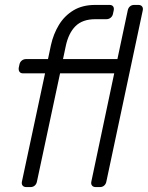

<svg xmlns="http://www.w3.org/2000/svg" viewBox="-20 -760 601 780"><path d="M87 0Q77 0 72 -6Q67 -12 69 -22L163 -462H74Q64 -462 59.5 -468Q55 -474 56 -484L59 -498Q61 -508 68.5 -514Q76 -520 86 -520H175L187 -577Q197 -622 219.5 -659Q242 -696 278.5 -718Q315 -740 367 -740H425Q435 -740 439.5 -734Q444 -728 442 -718L439 -704Q437 -694 429.5 -688Q422 -682 412 -682H367Q315 -682 286.5 -653.5Q258 -625 247 -572L236 -520H457L499 -718Q501 -728 508 -734Q515 -740 525 -740H542Q552 -740 557 -734Q562 -728 560 -718L412 -22Q410 -12 403 -6Q396 0 386 0H369Q359 0 354 -6Q349 -12 351 -22L444 -462H224L130 -22Q128 -12 121 -6Q114 0 104 0Z"/></svg>

Font: Rubik Light
Style: Italic
Weight: 300
Italic angle: -12°
Designer: Hubert and Fischer
Foundry: Hubert and Fischer
Version: Version 2.300;gftools[0.9.30]